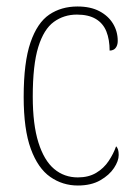

<svg xmlns="http://www.w3.org/2000/svg" viewBox="-20 -562 417 592"><path d="M220 10Q173 10 135 -16.5Q97 -43 75 -103Q53 -163 53 -263Q53 -370 74 -431Q95 -492 132 -517Q169 -542 219 -542Q259 -542 286.5 -527.5Q314 -513 328.5 -489Q343 -465 343 -436Q343 -426 339.5 -419Q336 -412 330.5 -409Q325 -406 318 -406Q318 -440 308 -465Q298 -490 275.5 -503.5Q253 -517 217 -517Q177 -517 146 -494.5Q115 -472 98 -417Q81 -362 81 -264Q81 -178 98.5 -122.5Q116 -67 147 -41Q178 -15 220 -15Q253 -15 276.5 -29Q300 -43 315 -65.5Q330 -88 338 -111Q342 -107 344 -100.5Q346 -94 346 -84Q346 -66 331.5 -44Q317 -22 289 -6Q261 10 220 10Z"/></svg>

Font: Noto Serif Khmer Condensed Thin
Style: Regular
Weight: 250
Width: 3
Designer: Danh Hong and the Monotype Design Team
Foundry: Monotype Imaging Inc.
Version: Version 2.004